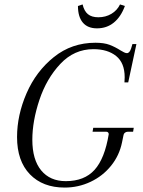

<svg xmlns="http://www.w3.org/2000/svg" viewBox="-20 -835 644 867"><path d="M272 12Q173 12 115 -48Q57 -108 57 -216Q57 -315 100 -414Q143 -513 223.5 -577.5Q304 -642 411 -642Q450 -642 475 -632.5Q500 -623 525 -607Q533 -602 540.5 -598.5Q548 -595 553 -595Q565 -595 572 -616L578 -636H596L559 -463H542Q543 -471 543 -486Q543 -551 504.5 -582Q466 -613 402 -613Q315 -613 252.5 -546.5Q190 -480 158 -384Q126 -288 126 -204Q126 -114 166 -65.5Q206 -17 277 -17Q361 -17 407 -68Q453 -119 471 -229Q471 -234 468 -237Q465 -240 461 -240H398L401 -258H584L581 -240H556Q550 -240 544.5 -236Q539 -232 538 -226L531 -192Q519 -133 481.5 -86.5Q444 -40 389 -14Q334 12 272 12ZM522 -815 544 -808Q526 -759 494 -733Q462 -707 418 -707Q376 -707 354 -733Q332 -759 332 -808L353 -815Q360 -785 377 -771Q394 -757 424 -757Q457 -757 483 -772.5Q509 -788 522 -815Z"/></svg>

Font: Arapey
Style: Italic
Weight: 400
Italic angle: -12°
Designer: Eduardo Rodriguez Tunni
Foundry: Eduardo Rodriguez Tunni
Version: Version 3.000